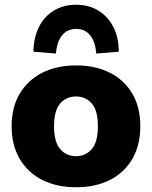

<svg xmlns="http://www.w3.org/2000/svg" viewBox="-20 -779 642 810"><path d="M301 11Q219 11 158 -20Q97 -51 63 -109Q29 -167 29 -246Q29 -326 63 -383.5Q97 -441 158 -472Q219 -503 301 -503Q383 -503 444 -472Q505 -441 538.5 -383.5Q572 -326 572 -246Q572 -167 538.5 -109Q505 -51 444 -20Q383 11 301 11ZM301 -120Q341 -120 367 -150Q393 -180 393 -246Q393 -313 367 -342.5Q341 -372 301 -372Q260 -372 234 -342.5Q208 -313 208 -246Q208 -180 234 -150Q260 -120 301 -120ZM216 -553 121 -561Q122 -621 144.5 -665.5Q167 -710 207.5 -734.5Q248 -759 301 -759Q354 -759 394.5 -734.5Q435 -710 458 -665.5Q481 -621 481 -561L386 -553Q382 -603 360.5 -630Q339 -657 301 -657Q264 -657 242 -630Q220 -603 216 -553Z"/></svg>

Font: Nunito Sans 12pt Black
Style: Regular
Weight: 900
Designer: Vernon Adams
Foundry: Vernon Adams
Version: Version 3.101;gftools[0.9.27]